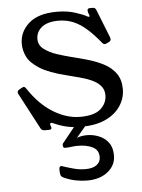

<svg xmlns="http://www.w3.org/2000/svg" viewBox="-50 -494 561 760"><g transform="rotate(-5 230.0 -114.5)"><path d="M392 -310Q386 -307 383 -307Q376.2 -307 372 -313Q345.2 -346.2 319.6 -369.1Q294 -392 266.8 -403.6Q239.5 -415.2 207.2 -415.2Q164 -415.2 141.1 -397Q118.2 -378.8 118.2 -350Q118.2 -325 139.2 -309.4Q160.2 -293.8 189.1 -284.2Q218 -274.8 242 -268.8Q274.5 -260.8 308.8 -251Q343 -241.2 372.4 -226.1Q401.8 -211 419.8 -186.1Q437.8 -161.2 437.8 -123.2Q437.8 -86.8 417.1 -56Q396.5 -25.2 357.4 -7.1Q318.2 11 260.2 11Q228 11 202 4.8Q176 -1.5 153 -12Q146.2 -15 145 -15Q139 -15 139 -9Q139 -8 139.5 -6Q140 -4 141 -2Q143 4 143 5Q143 12 132 12H115Q105 12 100 4L25 -138Q22 -144 22 -146Q22 -153 29 -157L39.5 -163Q44.8 -166 47.5 -166Q52.5 -166 57.5 -158Q100.5 -93.2 153.9 -60.9Q207.2 -28.5 259.8 -28.5Q317.2 -28.5 342.1 -51.2Q367 -74 367 -105Q367 -128 353.5 -143.1Q340 -158.2 317.9 -168Q295.8 -177.8 270.4 -184.2Q245 -190.8 222 -196.8Q151 -214.2 115 -237.1Q79 -260 66.9 -285.4Q54.8 -310.8 54.8 -336Q54.8 -383.8 92.2 -417.4Q129.8 -451 204.2 -451Q245.2 -451 277.5 -440.5Q309.8 -430 322.8 -422Q326.8 -420 328.8 -420Q331.8 -420 331.8 -423Q331.8 -425 330.8 -428Q329.8 -431 327.8 -435Q326.8 -439 326.2 -441.5Q325.8 -444 325.8 -445Q325.8 -454 335.5 -454H348Q356.8 -454 360.8 -444L404.8 -333Q405.8 -330 406.2 -328Q406.8 -326 406.8 -324Q406.8 -318 399.8 -314ZM250.5 -13.2Q254 -17.5 257.2 -19.9Q260.5 -22.2 265.5 -22.2H281.5Q293.5 -22.2 293.5 -14.2Q293.5 -10.2 289.5 -5.2L240 53Q258 46 281 46Q304 46 327 55Q350 64 365 83.5Q380 103 380 135Q380 174 348.5 199.5Q317 225 266 225Q246 225 223.5 221Q201 217 178 207Q165 202 162.5 195Q160 188 160 172Q160 159 167.5 159Q170.2 159 173.1 159.9Q176 160.8 177.8 161.8Q197.5 168.2 219 173.9Q240.5 179.5 263.2 179.5Q291.8 179.5 307.5 167.9Q323.2 156.2 323.2 136.5Q323.2 109 299.8 96.9Q276.2 84.8 239.8 84.8Q229 84.8 214.9 86.6Q200.8 88.5 191 88.5Q181.5 88.5 181.5 79.2Q181.5 76.5 181.6 74.1Q181.8 71.8 183.5 69.8Z"/></g></svg>

Font: Young Serif Light
Style: Regular
Weight: 300
Designer: Bastien Sozeau
Foundry: NBR — Bastien Sozeau
Version: Version 5.001